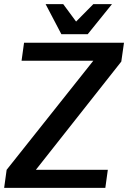

<svg xmlns="http://www.w3.org/2000/svg" viewBox="-30 -906 630 926"><path d="M555 -609 143 -87H490L478 0H-10L2 -87L420 -613H74L86 -700H568ZM190 -886H275L337 -802L420 -886H510L393 -741H266Z"/></svg>

Font: Krub SemiBold
Style: Italic
Weight: 600
Italic angle: -8°
Designer: Ekaluck Peanpanawate
Foundry: Cadson Demak Co.,Ltd.
Version: Version 1.000; ttfautohint (v1.6)